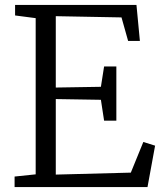

<svg xmlns="http://www.w3.org/2000/svg" viewBox="-20 -763 663 783"><path d="M125.5 -52V-689L41.5 -700V-743H536.5L550.5 -596H502.5L475.5 -692L207.5 -697V-406L391.5 -409L404.5 -492H454.5V-271H404.5L391.5 -356L207.5 -359V-51L513.5 -59L564.5 -184L612.5 -169L581.5 0H39.5V-43Z"/></svg>

Font: Merriweather 7pt Light
Style: Regular
Weight: 300
Designer: Eben Sorkin
Foundry: Eben Sorkin
Version: Version 2.200;gftools[0.9.31]